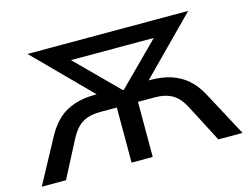

<svg xmlns="http://www.w3.org/2000/svg" viewBox="-96 -866 1337 1026"><g transform="rotate(-15 572.5 -352.5)"><path d="M17 0 152 -250Q181 -302 218 -335Q255 -368 305.5 -384.5Q356 -401 420 -401H499L462 -367L127 -705H1016L682 -367L645 -401H725Q790 -401 840 -384.5Q890 -368 928 -335Q966 -302 994 -250L1128 0H994L888 -204Q861 -258 822.5 -281.5Q784 -305 721 -305H631V0H514V-305H424Q361 -305 323 -281.5Q285 -258 257 -204L151 0ZM570 -386H574L846 -658L849 -613H294L298 -658Z"/></g></svg>

Font: Nunito Sans 7pt SemiExpanded SemiBold
Style: Regular
Weight: 600
Width: 6
Designer: Vernon Adams
Foundry: Vernon Adams
Version: Version 3.101;gftools[0.9.27]